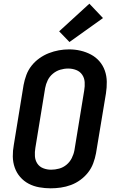

<svg xmlns="http://www.w3.org/2000/svg" viewBox="-20 -1014 640 1042"><path d="M255 8Q224 8 193 2.5Q162 -3 135.5 -17Q109 -31 89.5 -53.5Q70 -76 60 -104.5Q50 -133 49.5 -164.5Q49 -196 55 -228L108 -553Q113 -580 123 -607Q133 -634 151 -657Q169 -680 193.5 -697.5Q218 -715 245 -725.5Q272 -736 299.5 -741Q327 -746 355 -746Q387 -746 417 -739Q447 -732 473.5 -718Q500 -704 519.5 -681.5Q539 -659 549 -630.5Q559 -602 559.5 -570.5Q560 -539 555 -507L501 -182Q496 -155 486 -128Q476 -101 458 -78Q440 -55 416 -37.5Q392 -20 365 -10Q338 0 310 4Q282 8 255 8ZM257 -93Q279 -93 301 -99Q323 -105 341 -120Q359 -135 369.5 -156Q380 -177 384 -199L437 -523Q441 -546 439.5 -568.5Q438 -591 426 -608.5Q414 -626 393.5 -634Q373 -642 350 -642Q328 -642 306.5 -635.5Q285 -629 267 -614Q249 -599 239 -578.5Q229 -558 225 -536L172 -212Q168 -189 169.5 -166.5Q171 -144 182.5 -126.5Q194 -109 214.5 -101Q235 -93 257 -93ZM357 -786 301 -844 465 -994 539 -916Z"/></svg>

Font: Iosevka Curly Extended Oblique
Style: Bold
Weight: 700
Width: 7
Italic angle: -9°
Monospace: yes
Designer: Belleve Invis
Foundry: Belleve Invis
Version: Version 11.1.0; ttfautohint (v1.8.3)